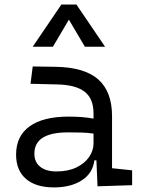

<svg xmlns="http://www.w3.org/2000/svg" viewBox="-20 -815 626 845"><path d="M409.2 4.9 404.3 -109.4H395.5Q388.2 -52.2 339.8 -21.2Q291.5 9.8 217.3 9.8Q137.7 9.8 94.2 -27.8Q50.8 -65.4 50.8 -134.3Q50.8 -216.3 110.4 -259Q169.9 -301.8 281.7 -301.8Q345.7 -301.8 391.6 -293V-315.9Q391.6 -381.3 352.1 -411.6Q312.5 -441.9 231 -443.4L114.3 -446.3L124 -522.5L224.6 -521Q352.1 -519 412.6 -465.3Q473.1 -411.6 473.1 -303.7V-74.7L561.5 -65.4V0ZM391.6 -227.1Q364.7 -231 336.2 -231.7Q307.6 -232.4 279.3 -232.4Q131.3 -232.4 131.3 -138.7Q131.3 -101.6 157 -81.1Q182.6 -60.5 228.5 -60.5Q279.8 -60.5 316.2 -78.1Q352.5 -95.7 372.1 -124Q391.6 -152.3 391.6 -184.1ZM124 -609.4 250 -794.9H316.4L442.4 -609.4H353.5L283.2 -728.5L212.9 -609.4Z"/></svg>

Font: CaskaydiaMono NF SemiLight
Style: Regular
Weight: 350
Designer: Aaron Bell
Foundry: Saja Typeworks
Version: Version 2111.001; ttfautohint (v1.8.4);Nerd Fonts 3.1.1